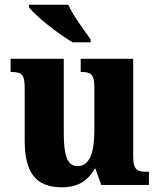

<svg xmlns="http://www.w3.org/2000/svg" viewBox="-20 -786 678 816"><path d="M289 -606H365V-619C338 -657 290 -721 270 -766H103V-756C127 -721 227 -642 289 -606ZM243 10C309 10 353 -16 382 -69H386L410 0H613V-56H603C569 -56 546 -60 546 -118V-536H323V-480H326C360 -480 381 -475 381 -418V-230C381 -138 361 -80 310 -80C263 -80 251 -132 251 -222V-536H25V-480H29C76 -480 85 -466 85 -409V-188C85 -54 131 10 243 10Z"/></svg>

Font: Noto Serif Hebrew SemiCondensed ExtraBold
Style: Regular
Weight: 800
Width: 4
Designer: Monotype Design Team
Foundry: Monotype Imaging Inc.
Version: Version 2.004